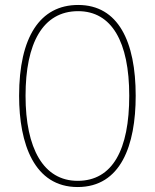

<svg xmlns="http://www.w3.org/2000/svg" viewBox="-20 -744 624 774"><path d="M527 -358C527 -576 457 -724 295 -724C141 -724 57 -594 57 -358C57 -164 118 10 293 10C467 10 527 -158 527 -358ZM83 -358C83 -569 152 -699 295 -699C430 -699 501 -576 501 -358C501 -141 434 -15 293 -15C155 -15 83 -146 83 -358Z"/></svg>

Font: Noto Sans Ethiopic Condensed Thin
Style: Regular
Weight: 100
Width: 3
Designer: Monotype Design Team
Foundry: Monotype Imaging Inc.
Version: Version 2.102